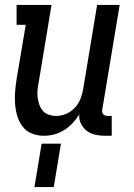

<svg xmlns="http://www.w3.org/2000/svg" viewBox="-20 -540 540 775"><path d="M157 8Q131 8 108.5 -1Q86 -10 71.5 -29Q57 -48 50 -71Q43 -94 41 -119Q39 -144 41 -169.5Q43 -195 47 -221L84 -440H47V-520H188L136 -207Q133 -192 131.5 -176.5Q130 -161 132 -146Q134 -131 139 -117Q144 -103 153 -92.5Q162 -82 176.5 -77Q191 -72 207 -72Q227 -72 247 -80.5Q267 -89 282 -105Q297 -121 305 -141.5Q313 -162 316 -182L372 -520H463L393 -99Q392 -93 392.5 -88Q393 -83 396.5 -79Q400 -75 405.5 -73.5Q411 -72 416 -72H431V8H402Q382 8 363 3.5Q344 -1 329.5 -12.5Q315 -24 306.5 -41.5Q298 -59 300 -79Q289 -60 273.5 -43.5Q258 -27 239 -15Q220 -3 199 2.5Q178 8 157 8ZM119 215 148 40H226L197 215Z"/></svg>

Font: Iosevka Curly Slab Medium
Style: Italic
Weight: 500
Italic angle: -9°
Monospace: yes
Designer: Belleve Invis
Foundry: Belleve Invis
Version: Version 22.1.2; ttfautohint (v1.8.4)